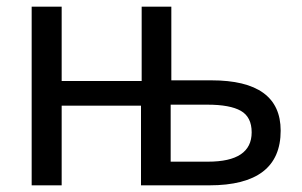

<svg xmlns="http://www.w3.org/2000/svg" viewBox="-20 -556 906 576"><path d="M494 -536V-315H614Q822 -315 822 -164Q822 0 608 0H403V-239H165V0H75V-536H165V-313H405V-536ZM602 -242H492V-71H604Q735 -71 735 -159Q735 -205 702.5 -223.5Q670 -242 602 -242Z"/></svg>

Font: Advent Sans Logo
Style: Regular
Weight: 400
Designer: Types & Symbols
Foundry: Types & Symbols
Version: Version 1.002